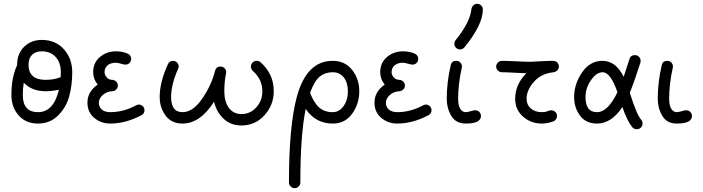

<svg xmlns="http://www.w3.org/2000/svg" viewBox="-20 -650 3700 1010"><path d="M360 -270Q360 -201 344 -143Q328 -85 285.5 -42.5Q243 0 180 0Q116 0 78 -43Q40 -86 40 -150Q40 -244 70 -307V-310Q70 -367 106.5 -403.5Q143 -440 200 -440Q272 -440 316 -391Q360 -342 360 -270ZM130 -310Q130 -230 220 -230Q263 -230 299 -244Q300 -253 300 -270Q300 -320 273 -350Q246 -380 200 -380Q167 -380 148.5 -361.5Q130 -343 130 -310ZM220 -170Q148 -170 105 -215Q100 -185 100 -150Q100 -60 180 -60Q262 -60 290 -178Q252 -170 220 -170Z M710 -100Q722 -100 731 -91.5Q740 -83 740 -70Q740 -52 724 -44Q641 0 560 0Q511 0 475.5 -30Q440 -60 440 -110Q440 -168 494 -205Q470 -234 470 -270Q470 -320 505.5 -350Q541 -380 590 -380Q619 -380 644.5 -371Q670 -362 670 -340Q670 -327 661 -318.5Q652 -310 640 -310Q632 -310 615.5 -315Q599 -320 590 -320Q562 -320 546 -306.5Q530 -293 530 -270Q530 -256 541.5 -243Q553 -230 570 -230Q581 -230 590.5 -221.5Q600 -213 600 -200Q600 -188 591.5 -179.5Q583 -171 571 -170Q542 -169 521 -150.5Q500 -132 500 -110Q500 -87 516 -73.5Q532 -60 560 -60Q629 -60 696 -96Q704 -100 710 -100Z M1300 -300Q1300 -313 1309 -321.5Q1318 -330 1330 -330Q1342 -330 1350 -323Q1420 -262 1420 -170Q1420 -98 1371.5 -44Q1323 10 1250 10Q1193 10 1155.5 -26Q1118 -62 1106 -115Q1033 0 940 0Q882 0 851 -42Q820 -84 820 -140Q820 -217 863 -312Q871 -330 890 -330Q903 -330 911.5 -321Q920 -312 920 -300Q920 -294 917 -288Q880 -205 880 -140Q880 -60 940 -60Q995 -60 1044 -131.5Q1093 -203 1111 -277Q1117 -300 1140 -300Q1153 -300 1161.5 -291Q1170 -282 1170 -270Q1170 -269 1169.5 -267Q1169 -265 1169 -264Q1160 -220 1160 -170Q1160 -115 1184 -82.5Q1208 -50 1250 -50Q1296 -50 1328 -85Q1360 -120 1360 -170Q1360 -233 1310 -277Q1300 -286 1300 -300Z M1560 310Q1560 322 1551 331Q1542 340 1530 340Q1518 340 1509 331Q1500 322 1500 310Q1500 14 1541 -139Q1592 -330 1730 -330Q1795 -330 1832.5 -282Q1870 -234 1870 -170Q1870 -105 1833 -52.5Q1796 0 1730 0Q1640 0 1588 -77Q1560 60 1560 310ZM1730 -60Q1764 -60 1787 -91.5Q1810 -123 1810 -170Q1810 -215 1788.5 -242.5Q1767 -270 1730 -270Q1691 -270 1663 -248Q1635 -226 1611 -162Q1632 -108 1659.5 -84Q1687 -60 1730 -60Z M2220 -100Q2232 -100 2241 -91.5Q2250 -83 2250 -70Q2250 -52 2234 -44Q2151 0 2070 0Q2021 0 1985.5 -30Q1950 -60 1950 -110Q1950 -168 2004 -205Q1980 -234 1980 -270Q1980 -320 2015.5 -350Q2051 -380 2100 -380Q2129 -380 2154.5 -371Q2180 -362 2180 -340Q2180 -327 2171 -318.5Q2162 -310 2150 -310Q2142 -310 2125.5 -315Q2109 -320 2100 -320Q2072 -320 2056 -306.5Q2040 -293 2040 -270Q2040 -256 2051.5 -243Q2063 -230 2080 -230Q2091 -230 2100.5 -221.5Q2110 -213 2110 -200Q2110 -188 2101.5 -179.5Q2093 -171 2081 -170Q2052 -169 2031 -150.5Q2010 -132 2010 -110Q2010 -87 2026 -73.5Q2042 -60 2070 -60Q2139 -60 2206 -96Q2214 -100 2220 -100Z M2490 -630Q2503 -630 2511.5 -621Q2520 -612 2520 -600Q2520 -520 2423 -401Q2414 -390 2400 -390Q2387 -390 2378.5 -399Q2370 -408 2370 -420Q2370 -430 2377 -439Q2453 -533 2460 -603Q2462 -614 2470.5 -622Q2479 -630 2490 -630ZM2480 -70Q2492 -70 2501 -61.5Q2510 -53 2510 -40Q2510 0 2430 0Q2378 0 2354 -40.5Q2330 -81 2330 -130Q2330 -217 2351 -307Q2356 -330 2380 -330Q2393 -330 2401.5 -321Q2410 -312 2410 -300Q2410 -299 2409.5 -296.5Q2409 -294 2409 -293Q2390 -208 2390 -130Q2390 -96 2401 -78Q2412 -60 2430 -60Q2439 -60 2455.5 -65Q2472 -70 2480 -70Z M2879 -70Q2890 -70 2900 -62Q2910 -54 2910 -41Q2910 -22 2894 -13Q2862 0 2830 0Q2773 0 2731.5 -36.5Q2690 -73 2690 -130Q2690 -206 2749 -265Q2729 -265 2686 -267.5Q2643 -270 2620 -270Q2608 -270 2599 -279Q2590 -288 2590 -300Q2590 -312 2599 -321Q2608 -330 2620 -330Q2646 -330 2696 -327.5Q2746 -325 2770 -325Q2780 -325 2819 -327.5Q2858 -330 2890 -330Q2902 -330 2911 -321.5Q2920 -313 2920 -300Q2920 -289 2912 -280.5Q2904 -272 2893 -270Q2828 -264 2789 -220Q2750 -176 2750 -130Q2750 -99 2772.5 -79.5Q2795 -60 2830 -60Q2848 -60 2860 -65Q2872 -70 2879 -70Z M3228 -165Q3192 -270 3150 -270Q3118 -270 3089 -228.5Q3060 -187 3060 -140Q3060 -60 3120 -60Q3178 -60 3228 -165ZM3320 -360Q3333 -360 3341.5 -351Q3350 -342 3350 -330Q3350 -324 3349 -321Q3316 -218 3293 -162Q3329 -47 3353 -20Q3360 -12 3360 0Q3360 12 3351.5 21Q3343 30 3330 30Q3316 30 3307 20Q3279 -13 3254 -87Q3197 0 3120 0Q3062 0 3031 -42Q3000 -84 3000 -140Q3000 -207 3041.5 -268.5Q3083 -330 3150 -330Q3219 -330 3261 -246Q3271 -275 3291 -339Q3297 -360 3320 -360Z M3590 -70Q3602 -70 3611 -61.5Q3620 -53 3620 -40Q3620 0 3540 0Q3488 0 3464 -40.5Q3440 -81 3440 -130Q3440 -217 3461 -307Q3466 -330 3490 -330Q3503 -330 3511.5 -321Q3520 -312 3520 -300Q3520 -299 3519.5 -296.5Q3519 -294 3519 -293Q3500 -208 3500 -130Q3500 -96 3511 -78Q3522 -60 3540 -60Q3549 -60 3565.5 -65Q3582 -70 3590 -70Z"/></svg>

Font: Pecita
Style: Book
Weight: 400
Width: 7
Version: Version 4.3